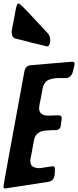

<svg xmlns="http://www.w3.org/2000/svg" viewBox="-64 -1089 449 1104"><path d="M208 -822Q203 -822 199 -824L200 -823L192 -826Q124 -841 52 -861H49L48 -862Q34 -864 31 -865.5Q28 -867 25 -867Q10 -872 6.5 -884Q3 -896 3 -909L8 -937Q15 -969 20 -1000L24 -1021Q32 -1069 41 -1069Q50 -1069 78 -1039Q104 -1013 117 -998L213 -895Q225 -879 225 -855L224 -847Q222 -834 217.5 -828Q213 -822 208 -822ZM-36 -5Q-44 -7 -44 -17Q-44 -27 76 -677Q82 -711 112 -714L350 -734Q365 -734 365 -723Q365 -716 364 -713L357 -686Q350 -645 318 -640H274Q243 -640 217.5 -630.5Q192 -621 182 -586Q173 -534 162 -481L163 -482Q161 -476 161 -467Q161 -424 215 -424L237 -425Q242 -426 274 -426Q291 -426 291 -408Q291 -404 285 -364Q282 -344 261 -341Q221 -341 214 -339Q142 -339 132 -285L110 -167Q110 -139 125.5 -130.5Q141 -122 166 -122Q233 -133 240 -133Q248 -133 250 -126.5Q252 -120 252 -110L250 -82Q245 -50 217 -44Z"/></svg>

Font: Bangerz
Style: Regular
Weight: 400
Designer: vernon adams
Foundry: Vernon Adams
Version: Version 2.10;February 7, 2025;FontCreator 13.0.0.2683 64-bit